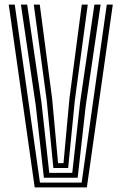

<svg xmlns="http://www.w3.org/2000/svg" viewBox="-20 -820 532 840"><path d="M131.8 0 18.2 -800H44.5L154.8 -21.2H337.2L447.2 -800H473.5L360 0ZM172 -42.5 136.5 -358 71.5 -800H98.8L161.5 -370.8L195.5 -63.8H296.2L330.2 -370.8L393 -800H420.2L355.2 -358L319.8 -42.5ZM213.5 -85 184.5 -379.5 127.8 -800H154L208 -389L234 -106.2H257.8L283.8 -389L337.8 -800H364L307.2 -379.5L278.2 -85Z"/></svg>

Font: Big Shoulders Inline Text Thin ExtraBold
Style: Regular
Weight: 800
Version: Version 2.002